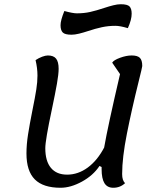

<svg xmlns="http://www.w3.org/2000/svg" viewBox="-20 -862 777 907"><path d="M571 3Q548 25 515 25Q487 25 473.5 3.5Q460 -18 460 -63V-73L450 -78Q420 -33 367 -4Q314 25 266 25Q184 25 144.5 -14.5Q105 -54 105 -137Q105 -179 112.5 -227Q120 -275 133 -340Q146 -404 151.5 -439.5Q157 -475 157 -505Q157 -540 148 -578Q163 -588 179 -594Q195 -600 206 -600Q233 -600 245 -585Q257 -570 257 -537Q257 -512 249 -466.5Q241 -421 225 -345Q194 -200 194 -162Q194 -101 220.5 -69Q247 -37 297 -37Q349 -37 394.5 -70.5Q440 -104 472 -165Q490 -268 547 -512L510 -566Q517 -578 547 -589Q577 -600 602 -600Q629 -600 640.5 -589Q652 -578 652 -550Q652 -545 635 -477Q602 -344 579.5 -230.5Q557 -117 557 -40Q557 -9 571 3ZM266 -743Q266 -766 284 -810Q324 -799 343 -799Q377 -799 406 -805.5Q435 -812 474 -825Q495 -832 515 -837Q535 -842 550 -842Q582 -842 592 -831.5Q602 -821 602 -797Q602 -769 584 -729Q547 -740 525 -740Q492 -740 461.5 -733.5Q431 -727 395 -715Q374 -708 353.5 -703Q333 -698 318 -698Q287 -698 276.5 -708.5Q266 -719 266 -743Z"/></svg>

Font: Lemonada Light
Style: Regular
Weight: 300
Designer: Mohamed Gaber (Arabic) Eduardo Tunni (Latin)
Foundry: Kief Type Foundry
Version: Version 3.006